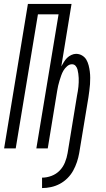

<svg xmlns="http://www.w3.org/2000/svg" viewBox="-20 -755 540 977"><path d="M194 202V149Q218 149 242 140Q266 131 283.5 113Q301 95 310.5 71.5Q320 48 324 24L372 -269Q374 -280 376 -291Q378 -302 379 -313.5Q380 -325 380.5 -336Q381 -347 380.5 -358Q380 -369 378.5 -380Q377 -391 374.5 -401Q372 -411 365 -419.5Q358 -428 346 -428Q333 -428 321.5 -418Q310 -408 303 -396Q296 -384 291.5 -371Q287 -358 283 -345Q279 -332 276 -319Q273 -306 271 -293L223 0H165L278 -682H173L60 0H1L122 -735H344L292 -417Q298 -428 305 -439.5Q312 -451 321 -460Q330 -469 342.5 -475Q355 -481 367 -481Q384 -481 398 -472.5Q412 -464 419.5 -451Q427 -438 431 -422.5Q435 -407 437 -391Q439 -375 439 -359Q439 -343 438 -326.5Q437 -310 434.5 -293Q432 -276 430 -260L383 24Q379 47 371.5 69.5Q364 92 352.5 113Q341 134 323.5 151.5Q306 169 284.5 180.5Q263 192 239.5 197Q216 202 194 202Z"/></svg>

Font: Iosevka Light
Style: Italic
Weight: 300
Italic angle: -9°
Monospace: yes
Designer: Belleve Invis
Foundry: Belleve Invis
Version: Version 32.5.0; ttfautohint (v1.8.4)